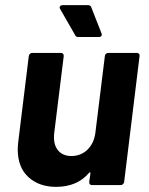

<svg xmlns="http://www.w3.org/2000/svg" viewBox="-20 -720 581 747"><path d="M401 -514H513Q518 -514 521 -510.5Q524 -507 523 -502L463 -12Q462 -7 458.5 -3.5Q455 0 450 0H338Q327 0 327 -12L332 -46Q332 -49 330 -49.5Q328 -50 326 -47Q280 7 198 7Q132 7 90.5 -31Q49 -69 49 -139Q49 -148 51 -168L92 -502Q93 -507 96.5 -510.5Q100 -514 105 -514H217Q228 -514 228 -502L191 -203Q190 -197 190 -186Q190 -152 208 -132.5Q226 -113 258 -113Q295 -113 320.5 -138Q346 -163 351 -203L388 -502Q388 -507 392 -510.5Q396 -514 401 -514ZM272 -584 214 -685Q212 -689 212 -691Q212 -695 215.5 -697.5Q219 -700 224 -700H322Q332 -700 335 -692L375 -590Q376 -588 376 -585Q376 -581 373 -578.5Q370 -576 366 -576H284Q275 -576 272 -584Z"/></svg>

Font: Barlow
Style: Bold Italic
Weight: 700
Italic angle: -7°
Designer: Jeremy Tribby
Foundry: Tribby Type
Version: Version 1.422